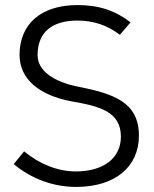

<svg xmlns="http://www.w3.org/2000/svg" viewBox="-20 -729 605 756"><path d="M280 7C433 7 527 -72 527 -195C527 -328 425 -360 291 -387C188 -407 128 -452 128 -512C128 -603 186 -648 285 -648C348 -648 402 -630 452 -592L494 -641C433 -688 369 -709 285 -709C141 -709 57 -634 57 -513C57 -415 138 -353 261 -330C371 -311 456 -290 456 -191C456 -108 390 -54 278 -54C208 -54 135 -83 75 -133L34 -83C102 -26 188 7 280 7Z"/></svg>

Font: Arthouse Owned
Style: Regular
Weight: 400
Designer: Jeremy Tribby
Foundry: Tribby Type
Version: Version 1.000;PS 001.000;hotconv 1.0.88;makeotf.lib2.5.64775